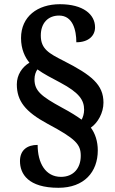

<svg xmlns="http://www.w3.org/2000/svg" viewBox="-20 -780 547 913"><path d="M258 113C380 113 445 38 445 -65C445 -107 433 -145 412 -173C445 -196 472 -243 472 -292C472 -377 416 -423 282 -491C213 -526 174 -547 174 -611C174 -671 209 -706 261 -706C326 -706 343 -637 343 -579C401 -579 432 -610 432 -650C432 -712 375 -760 265 -760C158 -760 80 -701 80 -599C80 -546 99 -507 120 -482C85 -461 60 -424 60 -379C60 -300 100 -249 205 -192C342 -119 364 -93 364 -39C364 20 329 61 270 61C196 61 159 -5 159 -91C109 -91 75 -66 75 -14C75 47 114 113 258 113ZM368 -211C346 -227 318 -245 275 -268C176 -322 144 -348 144 -403C144 -422 150 -439 158 -450C188 -428 226 -409 267 -387C357 -339 380 -304 380 -258C380 -239 374 -221 368 -211Z"/></svg>

Font: Noto Serif Georgian SemiCondensed Bold
Style: Regular
Weight: 700
Width: 4
Designer: Monotype Design Team, Akaki Razmadze
Foundry: Google LLC
Version: Version 2.003